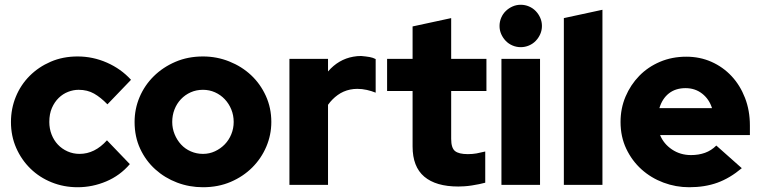

<svg xmlns="http://www.w3.org/2000/svg" viewBox="-20 -776 3194 806"><path d="M314 -130Q378 -130 429 -187Q453 -162 477 -137Q501 -112 525 -87Q484 -39 426 -14.5Q368 10 306 10Q248 10 197 -10.5Q146 -31 108 -68Q70 -105 48 -155Q26 -205 26 -264Q26 -320 46.5 -370Q67 -420 104.5 -457.5Q142 -495 193 -517Q244 -539 306 -539Q370 -539 429 -513Q488 -487 530 -441Q505 -415 480.5 -389.5Q456 -364 431 -338Q403 -367 375 -383Q347 -399 310 -399Q288 -399 266 -390.5Q244 -382 226.5 -365Q209 -348 198 -323Q187 -298 187 -264Q187 -236 196.5 -211.5Q206 -187 223 -169Q240 -151 263.5 -140.5Q287 -130 314 -130Z M545 -264Q545 -319 566 -368.5Q587 -418 625.5 -456Q664 -494 716.5 -516.5Q769 -539 832 -539Q890 -539 942.5 -518Q995 -497 1034 -460.5Q1073 -424 1096 -373.5Q1119 -323 1119 -264Q1119 -210 1098 -160.5Q1077 -111 1039 -73Q1001 -35 948.5 -12.5Q896 10 832 10Q775 10 723.5 -9.5Q672 -29 632 -65Q592 -101 568.5 -151.5Q545 -202 545 -264ZM832 -130Q859 -130 882.5 -141Q906 -152 923.5 -170Q941 -188 951 -212.5Q961 -237 961 -264Q961 -292 951 -316.5Q941 -341 923.5 -359.5Q906 -378 882.5 -388.5Q859 -399 832 -399Q804 -399 780.5 -388.5Q757 -378 739.5 -359.5Q722 -341 712.5 -316.5Q703 -292 703 -264Q703 -237 713 -212.5Q723 -188 740 -169.5Q757 -151 781 -140.5Q805 -130 832 -130Z M1195 0V-529H1357V-476Q1401 -527 1463 -538Q1479 -541 1496 -541Q1518 -539 1532 -536.5Q1546 -534 1557 -528V-387Q1540 -394 1520 -398.5Q1500 -403 1480 -403Q1465 -403 1450 -400Q1421 -394 1397.5 -377Q1374 -360 1357 -336V0Z M1712 -161V-394H1605V-529H1712V-665Q1753 -674 1793 -682.5Q1833 -691 1874 -700V-529H2022V-394H1874V-193Q1874 -155 1890 -142Q1906 -129 1944 -129Q1964 -129 1980.5 -132Q1997 -135 2017 -140V-9Q2006 -6 1991.5 -3Q1977 0 1961 2.5Q1945 5 1930 6Q1915 7 1904 7Q1810 7 1761 -34.5Q1712 -76 1712 -161Z M2166 -578Q2148 -578 2131.5 -585Q2115 -592 2103 -604.5Q2091 -617 2084 -633Q2077 -649 2077 -667Q2077 -685 2084 -701.5Q2091 -718 2103.5 -730Q2116 -742 2132 -749Q2148 -756 2166 -756Q2184 -756 2200.5 -749Q2217 -742 2229 -729.5Q2241 -717 2248 -701Q2255 -685 2255 -667Q2255 -649 2248 -633Q2241 -617 2229 -604.5Q2217 -592 2200.5 -585Q2184 -578 2166 -578ZM2247 -529V0H2085V-529Z M2509 -735V0H2347V-700Z M3094 -70Q3044 -28 2991.5 -9Q2939 10 2873 10Q2817 10 2765 -9.5Q2713 -29 2673 -65Q2633 -101 2609 -151.5Q2585 -202 2585 -264Q2585 -321 2606 -370.5Q2627 -420 2663.5 -457.5Q2700 -495 2750.5 -516.5Q2801 -538 2861 -538Q2918 -538 2966.5 -516.5Q3015 -495 3051 -456.5Q3087 -418 3107.5 -365Q3128 -312 3128 -249V-209H2751Q2766 -172 2801 -148.5Q2836 -125 2881 -125Q2913 -125 2939.5 -134.5Q2966 -144 2987 -165Q3014 -141 3040.5 -117.5Q3067 -94 3094 -70ZM2858 -406Q2816 -406 2788 -384Q2760 -362 2748 -322H2969Q2957 -360 2927.5 -383Q2898 -406 2858 -406Z"/></svg>

Font: Rosa Sans Black
Style: Regular
Weight: 900
Designer: Pentagram / MCKL
Foundry: Pentagram / MCKL
Version: Version 1.005;September 16, 2019;FontCreator 11.5.0.2425 64-